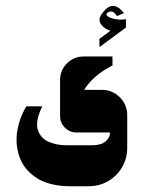

<svg xmlns="http://www.w3.org/2000/svg" viewBox="-20 -539 491 656"><path d="M410.3 -445V-473.4Q383.8 -468.8 358.1 -477.9Q349.3 -481.1 345.7 -485.4Q342 -489.7 345.8 -494.3Q350.2 -498.6 356 -499.6Q361.9 -500.6 367.1 -497.7Q369.5 -496.5 372.5 -493.1Q375.6 -489.7 377.6 -486.8L379.7 -484L403.3 -494.3Q402.7 -495.1 401.4 -496.8Q400.1 -498.6 396.2 -502.8Q392.2 -507.1 388.1 -510.3Q384.1 -513.4 377.9 -516.2Q371.8 -518.9 366 -518.9Q351.9 -518.9 339.1 -505.1Q320.1 -485.4 320.1 -472.8Q320.1 -460.5 329.5 -450.8Q338.8 -441 348.1 -437.6L357.2 -433.9L319.5 -406.1L319.8 -378.1ZM219 97.3H283.7Q319.3 97.3 349.5 79.8Q379.7 62.3 397.2 32.2Q414.7 2 414.7 -33.7V-145.7Q414.7 -181.3 389.3 -206.7Q364 -232 328.3 -232H267.3Q277 -247.7 290.5 -261.8Q304 -276 316.3 -285.3Q328.7 -294.7 339.8 -301.7Q351 -308.7 357.7 -312L364.3 -315V-346H265.7Q232.3 -346 208.8 -322.5Q185.3 -299 185.3 -265.7V-142.7Q185.3 -119.3 201.8 -102.8Q218.3 -86.3 242 -86.3H356.3Q356 -69.3 341 -56Q326 -42.7 294.3 -42.7H207Q190 -42.7 174.8 -45.7Q159.7 -48.7 145.5 -54.8Q131.3 -61 122.2 -71.8Q113 -82.7 108.8 -96.8Q104.7 -111 108.5 -131.3Q112.3 -151.7 124.7 -175.7H70Q57 -154.3 49 -131Q41 -107.7 38 -84.5Q35 -61.3 38 -38.8Q41 -16.3 49.2 3.8Q57.3 24 72.5 41.2Q87.7 58.3 108 70.8Q128.3 83.3 156.7 90.3Q185 97.3 219 97.3Z"/></svg>

Font: Jomhuria
Style: Regular
Weight: 400
Designer: Arabic design by Kourosh Beigpour, Latin design by Eben Sorkin, engineering by Lasse Fister and Khaled Hosney
Version: Version 1.0000